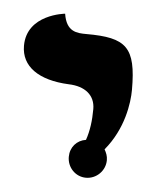

<svg xmlns="http://www.w3.org/2000/svg" viewBox="-36 -595 343 417"><g transform="rotate(5 135.0 -386.5)"><path d="M125 -253C125 -230 143 -211 166 -211C189 -211 208 -230 208 -253C208 -262 205 -269 201 -276C241 -324 249 -381 249 -410C249 -503 227 -522 140 -522C119 -522 96 -523 90 -562C90 -562 7 -554 7 -485C7 -440 45 -413 111 -410C147 -409 169 -391 169 -361C169 -336 166 -313 159 -293C139 -290 125 -274 125 -253Z"/></g></svg>

Font: Libertinus Serif Semibold
Style: Regular
Weight: 600
Designer: Philipp H. Poll, Khaled Hosny
Foundry: Caleb Maclennan
Version: Version 7.050;RELEASE